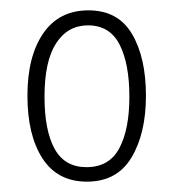

<svg xmlns="http://www.w3.org/2000/svg" viewBox="-20 -744 336 371"><path d="M262 -559Q262 -486 234 -439.5Q206 -393 148 -393Q91 -393 62 -438Q33 -483 33 -559Q33 -635 63.5 -679.5Q94 -724 151 -724Q208 -724 235 -678.5Q262 -633 262 -559ZM66 -557Q66 -492 85.5 -456.5Q105 -421 147 -421Q191 -421 210.5 -457.5Q230 -494 230 -557Q230 -621 211 -658Q192 -695 150 -695Q111 -695 88.5 -660.5Q66 -626 66 -557Z"/></svg>

Font: Noto Sans Lao ExtraCondensed ExtraLight
Style: Regular
Weight: 200
Width: 2
Designer: Monotype Design Team
Foundry: Monotype Imaging Inc.
Version: Version 2.003; ttfautohint (v1.8.4.7-5d5b)